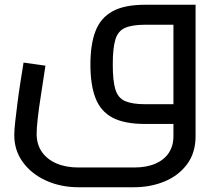

<svg xmlns="http://www.w3.org/2000/svg" viewBox="-20 -521 917 807"><path d="M310 266Q235 266 173.5 238Q112 210 76 160.5Q40 111 40 47Q40 26 44 -10Q48 -46 53.5 -89Q59 -132 66 -176.5Q73 -221 79 -258L171 -245Q161 -177 152 -120.5Q143 -64 138.5 -22.5Q134 19 134 41Q134 86 156 117.5Q178 149 217.5 166Q257 183 310 183H543Q596 183 633 167Q670 151 689.5 121.5Q709 92 709 52V-450L748 -417H590Q536 -417 506 -404Q476 -391 465 -355Q454 -319 454 -250Q454 -181 465 -145Q476 -109 506 -96Q536 -83 590 -83H709V0H590Q503 0 453 -26.5Q403 -53 381.5 -108.5Q360 -164 360 -250Q360 -335 381.5 -390.5Q403 -446 453 -473.5Q503 -501 590 -501H802V52Q802 121 766.5 169Q731 217 672 241.5Q613 266 543 266Z"/></svg>

Font: Cairo Play SemiBold
Style: Regular
Weight: 600
Designer: Mohamed Gaber, Accademia di Belle Arti di Urbino
Foundry: Kief Type Foundry, Accademia di Belle Arti di Urbino
Version: Version 3.130;gftools[0.9.24]